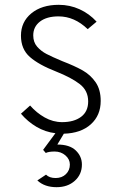

<svg xmlns="http://www.w3.org/2000/svg" viewBox="-20 -543 500 797"><path d="M135 206 171 182Q185 196 211 196Q237 196 253.5 180Q270 164 270 140Q270 118 251.5 102Q233 86 207 86Q182 86 170 92L159 79L210 10Q168 5 131.5 -16.5Q95 -38 67 -71L105 -105Q131 -75 165.5 -55.5Q200 -36 238 -36Q287 -36 316.5 -58Q346 -80 346 -122Q346 -167 311 -194Q276 -221 213 -246Q141 -274 104 -306.5Q67 -339 67 -395Q67 -452 110 -487.5Q153 -523 224 -523Q270 -523 310.5 -504.5Q351 -486 381 -453L344 -422Q289 -475 223 -475Q174 -475 146 -453.5Q118 -432 118 -396Q118 -368 134 -349.5Q150 -331 173 -319Q196 -307 239 -289Q291 -269 323.5 -250.5Q356 -232 377 -201.5Q398 -171 398 -124Q398 -64 357 -27Q316 10 245 12L218 57Q269 57 294.5 81.5Q320 106 320 140Q320 181 290.5 207.5Q261 234 215 234Q165 234 135 206Z"/></svg>

Font: Overpass ExtraLight
Style: Regular
Weight: 200
Designer: Delve Withrington, Thomas Jockin
Foundry: Delve Fonts
Version: Version 3.000;DELV;Overpass